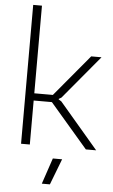

<svg xmlns="http://www.w3.org/2000/svg" viewBox="-65 -850 653 1113"><g transform="rotate(5 261.0 -294.0)"><path d="M273 69H327L269 220H222ZM82 -808H133V-298H241L443 -540H503L292 -287L277 -278V-275L293 -265L519 0H459L239 -256H133V0H82Z"/></g></svg>

Font: Encode Sans Normal
Style: ExtraLight
Weight: 200
Designer: Pablo Impallari, Andres Torresi
Foundry: Pablo Impallari, Andres Torresi
Version: Version 1.000; ttfautohint (v1.00) -l 8 -r 50 -G 200 -x 14 -